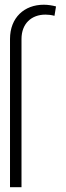

<svg xmlns="http://www.w3.org/2000/svg" viewBox="-20 -780 275 800"><path d="M69.6 0V-617.5C69.6 -681.5 110.8 -719.1 169.4 -719.1C181.5 -719.1 193.5 -717.7 207 -714.1L213.4 -753.2C197.8 -757.5 179.3 -760.3 162.3 -760.3C81.7 -760.3 21.7 -707 21.7 -617.5V0Z"/></svg>

Font: Karasuma Gothic
Style: Thin
Weight: 200
Designer: Rasmus Andersson / Ryoko Ishizuka
Foundry: rsms
Version: Version 1.00